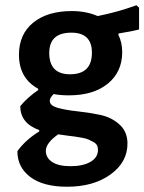

<svg xmlns="http://www.w3.org/2000/svg" viewBox="-20 -514 548 729"><path d="M253 -472Q307 -472 351 -453Q426 -468 498 -494L508 -485V-402Q481 -395 431 -387L429 -383Q444 -353 444 -316Q444 -241 389.5 -196.5Q335 -152 242 -152Q206 -152 184 -157Q169 -143 169 -131Q169 -113 199.5 -104.5Q230 -96 273 -91.5Q316 -87 359.5 -78Q403 -69 433.5 -41.5Q464 -14 464 31Q464 102 399.5 148.5Q335 195 235 195Q144 195 95 158Q46 121 46 60Q77 17 129 -15V-20Q57 -46 57 -111Q84 -144 125 -172V-177Q52 -217 52 -306Q52 -384 106 -428Q160 -472 253 -472ZM251 -390Q167 -390 167 -313Q167 -232 246 -232Q329 -232 329 -314Q329 -390 251 -390ZM154 59Q154 85 178 101Q202 117 248 117Q295 117 323.5 100.5Q352 84 352 55Q352 45 348 37.5Q344 30 334.5 25Q325 20 316.5 16Q308 12 291.5 9Q275 6 264 4.5Q253 3 232.5 0.5Q212 -2 201 -4Q154 29 154 59Z"/></svg>

Font: Alegreya Sans SC
Style: Bold
Weight: 700
Designer: Juan Pablo del Peral
Foundry: Huerta Tipografica
Version: Version 2.007